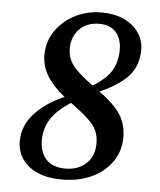

<svg xmlns="http://www.w3.org/2000/svg" viewBox="-50 -696 628 754"><g transform="rotate(5 264.5 -319.5)"><path d="M208 -501Q208 -476 217.5 -455.5Q227 -435 249.5 -413.5Q272 -392 310 -364Q366 -399 385 -434Q404 -469 404 -512Q404 -557 381 -582.5Q358 -608 316 -608Q266 -608 237 -578Q208 -548 208 -501ZM221 14Q139 14 91.5 -23.5Q44 -61 44 -122Q44 -182 87 -230Q130 -278 204 -310Q158 -347 134.5 -385Q111 -423 111 -468Q111 -520 139 -561.5Q167 -603 214.5 -628Q262 -653 320 -653Q374 -653 411.5 -634.5Q449 -616 468.5 -586Q488 -556 488 -521Q488 -460 453.5 -419.5Q419 -379 339 -343Q398 -300 423 -262Q448 -224 448 -171Q448 -118 419 -76Q390 -34 339 -10Q288 14 221 14ZM130 -134Q130 -85 156 -57.5Q182 -30 231 -30Q282 -30 313.5 -59.5Q345 -89 345 -140Q345 -168 335 -189.5Q325 -211 300.5 -234Q276 -257 232 -289Q179 -256 154.5 -218Q130 -180 130 -134Z"/></g></svg>

Font: Source Serif 4 Semibold
Style: Italic
Weight: 600
Italic angle: -12°
Designer: Frank Grießhammer
Foundry: Adobe
Version: Version 4.005;hotconv 1.1.0;makeotfexe 2.6.0